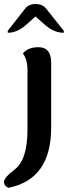

<svg xmlns="http://www.w3.org/2000/svg" viewBox="-63 -653 333 942"><path d="M-22 268.6Q-43.5 258.3 -43.5 239.7Q-43.5 218.8 8.8 178.7Q71.8 130.4 71.8 -16.1V-305.7Q71.8 -362.8 49.3 -390.6Q73.7 -421.4 126 -421.4Q188 -421.4 188 -345.2V-25.9Q188 226.6 -22 268.6ZM250 -492.2Q201.2 -492.2 156.2 -532.2L111.3 -572.3L66.4 -532.2Q22 -492.2 -24.9 -492.2V-502L60.1 -610.4Q77.6 -633.3 111.8 -633.3Q145.5 -633.3 163.6 -610.4L250 -502Z"/></svg>

Font: ALMAS
Style: Bold
Weight: 700
Designer: ALMAS Font/ by Husham Jawad Kadhim, derived from the Bainsely font by/ Paul James MIller
Foundry: High-Logic / Made with FontCreator
Version: Version 1.411;September 19, 2021;FontCreator 14.0.0.2814 32-